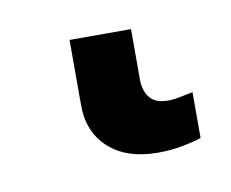

<svg xmlns="http://www.w3.org/2000/svg" viewBox="-35 41 289 240"><g transform="rotate(-10 109.5 161.0)"><path d="M150 240Q110 240 87.5 219.5Q65 199 65 165V82H143V146Q143 160 150 169Q157 178 173 178Q181 178 190 176Q199 174 205 173V231Q197 234 181.5 237Q166 240 150 240Z"/></g></svg>

Font: Noto Sans ExtraCondensed
Style: Regular
Weight: 400
Width: 2
Designer: Monotype Design Team
Foundry: Monotype Imaging Inc.
Version: Version 2.013